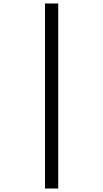

<svg xmlns="http://www.w3.org/2000/svg" viewBox="-20 -819 591 1098"><path d="M237.2 -799H313V259H237.2Z"/></svg>

Font: Noto Serif Sinhala
Style: Regular
Weight: 400
Designer: Jelle Bosma - Monotype Design Team
Foundry: Monotype Imaging Inc.
Version: Version 2.006